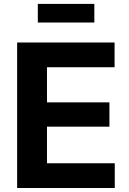

<svg xmlns="http://www.w3.org/2000/svg" viewBox="-20 -940 647 960"><path d="M65.7 0V-727.5H552.9V-603.8H214.9V-428.2H527.1V-306.7H214.9V-123.7H553.8V0ZM451.7 -920.5V-827.4H169.1V-920.5Z"/></svg>

Font: Inter Variable LoSnoCo
Style: Regular
Weight: 400
Designer: Rasmus Andersson
Foundry: rsms
Version: Version 4.000;git-a52131595; featfreeze: case,dlig,ss01,ss02